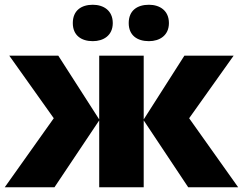

<svg xmlns="http://www.w3.org/2000/svg" viewBox="-24 -787 1021 807"><path d="M282 -690C282 -638 318 -614 366 -614C411 -614 450 -638 450 -690C450 -743 411 -767 366 -767C318 -767 282 -743 282 -690ZM517 -690C517 -638 553 -614 602 -614C647 -614 686 -638 686 -690C686 -743 647 -767 602 -767C553 -767 517 -743 517 -690ZM958 -553H751L580 -285V-553H393V-285L221 -553H15L202 -290L-4 0H205L393 -281V0H580V-281L767 0H977L771 -290Z"/></svg>

Font: Noto Sans UI Black
Style: Regular
Weight: 900
Designer: Monotype Design Team
Foundry: Monotype Imaging Inc.
Version: Version 1.901